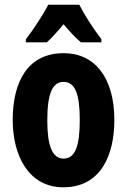

<svg xmlns="http://www.w3.org/2000/svg" viewBox="-20 -786 541 816"><path d="M317 -766H185C167 -729 119 -656 90 -619V-606H179C197 -622 222 -649 250 -683C278 -650 302 -624 324 -606H411V-619C373 -670 339 -722 317 -766ZM466 -276C466 -458 381 -560 251 -560C98 -560 34 -439 34 -276C34 -126 101 10 249 10C410 10 466 -129 466 -276ZM181 -274C181 -386 202 -438 250 -438C300 -438 319 -385 319 -276C319 -166 300 -112 250 -112C202 -112 181 -167 181 -274Z"/></svg>

Font: Noto Sans Arabic UI XCn XBd
Style: Regular
Weight: 800
Width: 2
Designer: Monotype Design Team, Nadine Chahine and Nizar Qandah
Foundry: Monotype Imaging Inc.
Version: Version 2.010